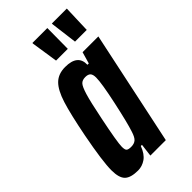

<svg xmlns="http://www.w3.org/2000/svg" viewBox="-220 -744 809 809"><g transform="rotate(-45 184.5 -339.5)"><path d="M9 -72Q9 -125 34 -255Q55 -362 72 -416Q89 -470 113.5 -494Q138 -518 179 -518Q254 -518 252 -458H260L275 -510H369L261 0H169L176 -57H169Q156 -22 134.5 -7Q113 8 88 8Q45 8 27 -9.5Q9 -27 9 -72ZM185 -127Q198 -166 219 -263.5Q240 -361 240 -394Q240 -413 232.5 -420.5Q225 -428 209 -428Q191 -428 181.5 -418Q172 -408 161.5 -373.5Q151 -339 134 -255Q110 -138 110 -111Q110 -93 116 -88Q122 -83 138 -83Q156 -83 166.5 -92Q177 -101 185 -127ZM171 -564 153 -682V-687H242L241 -568V-564ZM284 -564 269 -682V-687H358L354 -568V-564Z"/></g></svg>

Font: Saira Ultra Condensed
Style: Bold Italic
Weight: 700
Width: 1
Italic angle: -12°
Designer: Hector Gatti with collaboration of the Omnibus-Type team
Foundry: Omnibus-Type
Version: Version 1.001; ttfautohint (v1.8)